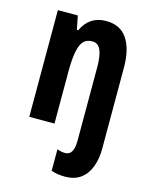

<svg xmlns="http://www.w3.org/2000/svg" viewBox="-119 -633 746 949"><g transform="rotate(15 254.0 -158.0)"><path d="M306 240Q288 240 270.5 237.5Q253 235 236 229V119Q257 127 277 127Q321 127 321 53V-324Q321 -382 308 -411.5Q295 -441 265 -441Q239 -441 222.5 -426Q206 -411 197.5 -372.5Q189 -334 189 -264V0H60V-546H162L176 -476H183Q220 -556 305 -556Q378 -556 413.5 -503Q449 -450 449 -356V60Q449 110 434 151Q419 192 387.5 216Q356 240 306 240Z"/></g></svg>

Font: Noto Sans Sinhala ExtraCondensed
Style: Bold
Weight: 700
Width: 2
Designer: Jelle Bosma - Monotype Design Team
Foundry: Monotype Imaging Inc.
Version: Version 2.006; ttfautohint (v1.8.4.7-5d5b)